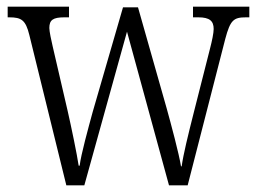

<svg xmlns="http://www.w3.org/2000/svg" viewBox="-20 -556 769 576"><path d="M68 -451 179 0H233L361 -461L487 0H543L656 -440C671 -496 681 -504 718 -504H728V-536H559V-504H575C609 -504 621 -493 621 -469C621 -457 616 -433 610 -410L562 -221C544 -150 530 -93 525 -57H523C517 -95 493 -184 480 -231L394 -534H349L258 -220C245 -172 223 -93 219 -59H216C211 -93 194 -175 183 -223L138 -417C134 -434 128 -462 128 -472C128 -496 139 -504 173 -504H187V-536H3V-504H8C44 -504 57 -496 68 -451Z"/></svg>

Font: Noto Serif Georgian Condensed Light
Style: Regular
Weight: 300
Width: 3
Designer: Monotype Design Team, Akaki Razmadze
Foundry: Google LLC
Version: Version 2.003